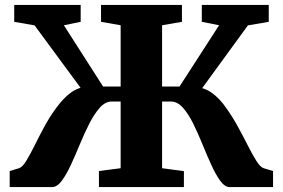

<svg xmlns="http://www.w3.org/2000/svg" viewBox="-20 -763 1153 783"><path d="M19.5 0V-65.5L57.5 -77Q71 -81 86.5 -106Q102 -131 120 -167.5Q138 -204 159.8 -244.5Q181.5 -285 207.5 -320.5Q222.5 -341 238.2 -358Q254 -375 271.2 -387Q288.5 -399 308.5 -405L121 -659.5L38 -674V-743H309V-674L240.5 -660L400.5 -410H472V-660L392 -674V-743H722V-674L641 -660V-410H712L873.5 -660L803 -674V-743H1076V-674L991 -659.5L804.5 -403.5Q824 -398 841.5 -386Q859 -374 874.5 -357.5Q890 -341 904 -320.5Q929.5 -284.5 951.5 -244Q973.5 -203.5 992 -167Q1010.5 -130.5 1026.2 -105.8Q1042 -81 1055.5 -77L1093.5 -65.5V0H917Q897 0 878.5 -25.2Q860 -50.5 842 -90Q824 -129.5 805.8 -174.2Q787.5 -219 768 -258.8Q748.5 -298.5 726 -323.8Q703.5 -349 677 -349H641V-77L730 -65V0H383.5V-65.5L472 -77V-349H436Q409.5 -349 387 -323.8Q364.5 -298.5 344.2 -258.8Q324 -219 305.5 -174.2Q287 -129.5 268.8 -90Q250.5 -50.5 231.5 -25.2Q212.5 0 192 0Z"/></svg>

Font: Merriweather 20pt Black
Style: Regular
Weight: 900
Version: Version 2.100